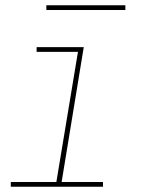

<svg xmlns="http://www.w3.org/2000/svg" viewBox="-20 -709 540 729"><path d="M21 0V-18H194L276 -512H119V-530H298L214 -18H371V0ZM156 -671V-689H456V-671Z"/></svg>

Font: Iosevka Slab Thin Oblique
Style: Regular
Weight: 100
Italic angle: -9°
Monospace: yes
Designer: Belleve Invis
Foundry: Belleve Invis
Version: Version 11.1.0; ttfautohint (v1.8.3)